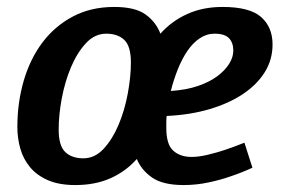

<svg xmlns="http://www.w3.org/2000/svg" viewBox="-20 -522 809 553"><path d="M442 -425Q474 -461 519 -481.5Q564 -502 621 -502Q699 -502 732 -473Q765 -444 765 -394Q765 -350 742.5 -314Q720 -278 679.5 -251Q639 -224 583 -207.5Q527 -191 460 -188Q459 -179 459 -170Q459 -161 459 -153Q459 -106 479 -88Q499 -70 532 -70Q552 -70 577.5 -76Q603 -82 627 -90Q654 -99 684 -111L707 -39Q677 -25 644 -14Q616 -4 580.5 3.5Q545 11 509 11Q450 11 419 -10Q388 -31 374 -64Q342 -28 298 -8.5Q254 11 197 11Q150 11 118 -3Q86 -17 66.5 -40.5Q47 -64 38.5 -94Q30 -124 30 -156Q30 -227 48.5 -290Q67 -353 102.5 -400Q138 -447 190 -474.5Q242 -502 309 -502Q369 -502 399 -480.5Q429 -459 442 -425ZM149 -149Q149 -102 168 -84Q187 -66 220 -66Q253 -66 278.5 -93.5Q304 -121 321.5 -162.5Q339 -204 348 -252.5Q357 -301 357 -342Q357 -389 338 -407Q319 -425 286 -425Q253 -425 227.5 -397.5Q202 -370 184.5 -328.5Q167 -287 158 -239Q149 -191 149 -149ZM472 -260Q517 -263 550.5 -274.5Q584 -286 606.5 -303Q629 -320 640.5 -339Q652 -358 652 -376Q652 -399 639.5 -412Q627 -425 598 -425Q575 -425 555 -411.5Q535 -398 519.5 -375Q504 -352 492 -322Q480 -292 472 -260Z"/></svg>

Font: Amaranth
Style: Italic
Weight: 400
Designer: Gesine Todt
Foundry: Gesine Todt
Version: Version 1.001